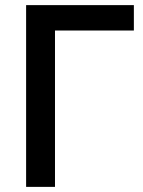

<svg xmlns="http://www.w3.org/2000/svg" viewBox="-20 -730 558 750"><path d="M502.9 -610.8H194.8V0H82V-710H502.9Z"/></svg>

Font: Rising Sun DemiBold
Style: DemiBold
Weight: 600
Designer: Matt McInerney, Pablo Impallari, Rodrigo Fuenzalida
Foundry: Matt McInerney, Pablo Impallari, Rodrigo Fuenzalida
Version: Version 1.000